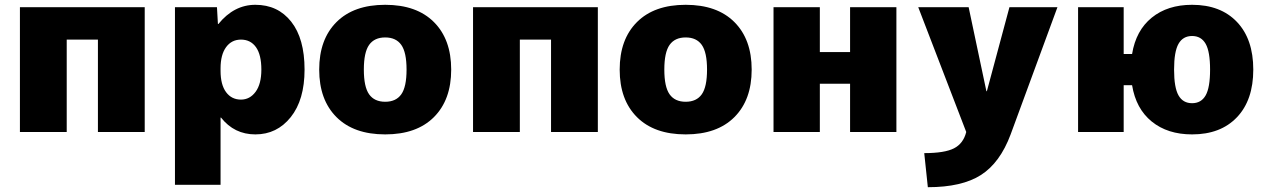

<svg xmlns="http://www.w3.org/2000/svg" viewBox="-20 -550 5275 800"><path d="M63 -520H583V0H388V-385H258V0H63Z M884 -520 888 -450H890Q955 -530 1044 -530Q1138 -530 1193.5 -459.5Q1249 -389 1249 -260Q1249 -134 1191.5 -62Q1134 10 1044 10Q956 10 901 -60H899V220H709V-520ZM1069 -260Q1069 -322 1046.5 -353.5Q1024 -385 984 -385Q945 -385 922 -353.5Q899 -322 899 -265V-255Q899 -197 922 -166Q945 -135 984 -135Q1021 -135 1045 -167.5Q1069 -200 1069 -260Z M1382 -458Q1454 -530 1585 -530Q1716 -530 1788 -458Q1860 -386 1860 -260Q1860 -134 1788 -62Q1716 10 1585 10Q1454 10 1382 -62Q1310 -134 1310 -260Q1310 -386 1382 -458ZM1518 -157Q1540 -126 1585 -126Q1630 -126 1652 -157Q1674 -188 1674 -260Q1674 -332 1652 -363Q1630 -394 1585 -394Q1540 -394 1518 -363Q1496 -332 1496 -260Q1496 -188 1518 -157Z M1951 -520H2471V0H2276V-385H2146V0H1951Z M2634 -458Q2706 -530 2837 -530Q2968 -530 3040 -458Q3112 -386 3112 -260Q3112 -134 3040 -62Q2968 10 2837 10Q2706 10 2634 -62Q2562 -134 2562 -260Q2562 -386 2634 -458ZM2770 -157Q2792 -126 2837 -126Q2882 -126 2904 -157Q2926 -188 2926 -260Q2926 -332 2904 -363Q2882 -394 2837 -394Q2792 -394 2770 -363Q2748 -332 2748 -260Q2748 -188 2770 -157Z M3396 -201V0H3203V-520H3396V-333H3522V-520H3715V0H3522V-201Z M3846 230 3831 88Q3916 88 3955 68Q3994 48 4006 0L3806 -520H4016L4090 -170H4092L4186 -520H4386L4191 10Q4147 128 4067.5 179Q3988 230 3846 230Z M4890.5 -152.5Q4909 -120 4947 -120Q4985 -120 5003.5 -152.5Q5022 -185 5022 -260Q5022 -335 5003.5 -367.5Q4985 -400 4947 -400Q4909 -400 4890.5 -367.5Q4872 -335 4872 -260Q4872 -185 4890.5 -152.5ZM4947 10Q4845 10 4779 -43.5Q4713 -97 4697 -195H4662V0H4472V-520H4662V-325H4697Q4713 -423 4779 -476.5Q4845 -530 4947 -530Q5066 -530 5134 -458.5Q5202 -387 5202 -260Q5202 -133 5134 -61.5Q5066 10 4947 10Z"/></svg>

Font: Mplus 1p Black
Style: Regular
Weight: 900
Version: Version 1.061